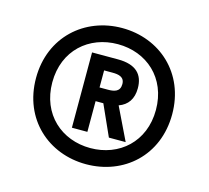

<svg xmlns="http://www.w3.org/2000/svg" viewBox="-81 -802 768 707"><g transform="rotate(15 302.5 -448.5)"><path d="M302.5 -188.5C446 -188.5 562 -290 562 -448C562 -605 446 -707.5 302.5 -707.5C160 -707.5 43 -605 43 -448C43 -290 160 -188.5 302.5 -188.5ZM105 -448C105 -570.5 193 -646 302.5 -646C412 -646 500 -570.5 500 -448C500 -326 412 -250 302.5 -250C193 -250 105 -326 105 -448ZM218 -305H277V-422H306.5L359 -305H423L363 -429C396.5 -441 415 -467 415 -508C415 -559.5 387 -592 316.5 -592H218ZM278 -474.5V-539.5H310C333 -539.5 356 -535.5 356 -508C356 -479 334 -474.5 310 -474.5Z"/></g></svg>

Font: HK Grotesk ExtraBold
Style: Italic
Weight: 800
Italic angle: -16°
Designer: Alfredo Marco Pradil
Foundry: Hanken Design Co.
Version: Version 3.001;FEAKit 1.0